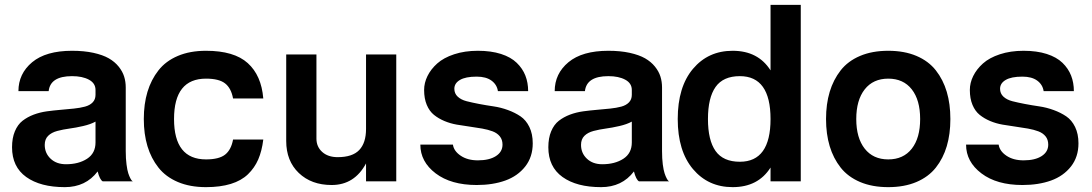

<svg xmlns="http://www.w3.org/2000/svg" viewBox="-20 -750 4515 794"><path d="M375 -377.9Q375 -405.8 347.9 -420.4Q320.8 -435.1 277.8 -435.1Q188 -435.1 181.2 -373H56.2Q56.2 -445.3 113 -492.7Q169.9 -540 277.8 -540Q327.6 -540 366.5 -531.5Q405.3 -522.9 429.9 -508.8Q454.6 -494.6 470.7 -474.6Q486.8 -454.6 493.4 -433.3Q500 -412.1 500 -388.2V-125Q500 -94.2 503.2 -70.1Q506.3 -45.9 510.5 -33.4Q514.6 -21 519 -12.7Q523.4 -4.4 526.4 -2L529.8 0H404.8Q392.6 -6.8 383.8 -41Q334.5 23.9 248 23.9Q147 23.9 88.4 -18.1Q29.8 -60.1 29.8 -141.1Q29.8 -179.2 41.5 -207Q53.2 -234.9 73.2 -250.5Q93.3 -266.1 119.1 -275.9Q145 -285.6 173.8 -289.6Q202.6 -293.5 231.2 -295.9Q259.8 -298.3 285.6 -301Q311.5 -303.7 331.5 -309.1Q351.6 -314.5 363.3 -326.7Q375 -338.9 375 -357.9ZM375 -161.1V-247.1Q354.5 -235.8 323.7 -228.8Q293 -221.7 267.1 -218.3Q241.2 -214.8 217 -208.5Q192.9 -202.1 179 -188.2Q165 -174.3 165 -150.9Q165 -116.7 189.2 -93.8Q213.4 -70.8 252.9 -70.8Q305.2 -70.8 340.1 -93.5Q375 -116.2 375 -161.1Z M832 -424.8Q699.7 -424.8 699.7 -257.8Q699.7 -90.8 832 -90.8Q885.7 -90.8 910.9 -110.6Q936 -130.4 943.8 -172.9H1068.8Q1063 -125.5 1047.9 -90.6Q1032.7 -55.7 1005.4 -29.3Q978 -2.9 934.6 10.5Q891.1 23.9 832 23.9Q765.6 23.9 715.6 2.7Q665.5 -18.6 635.3 -56.9Q605 -95.2 589.8 -145.5Q574.7 -195.8 574.7 -257.8Q574.7 -319.8 589.8 -370.1Q605 -420.4 635.3 -459Q665.5 -497.6 715.6 -518.8Q765.6 -540 832 -540Q948.2 -540 1004.6 -489Q1061 -438 1068.8 -342.8H943.8Q936 -385.3 910.9 -405Q885.7 -424.8 832 -424.8Z M1618.7 -524.9V0H1493.7V-74.2Q1445.8 15.1 1351.6 15.1Q1267.6 15.1 1215.6 -34.7Q1163.6 -84.5 1163.6 -167V-524.9H1288.6V-176.8Q1288.6 -143.1 1312.5 -121.6Q1336.4 -100.1 1376.5 -100.1Q1437.5 -100.1 1465.6 -129.6Q1493.7 -159.2 1493.7 -216.8V-524.9Z M1956.1 -540Q2010.7 -540 2051.8 -526.9Q2092.8 -513.7 2116.9 -490.2Q2141.1 -466.8 2152.6 -437.5Q2164.1 -408.2 2164.1 -373H2039.1Q2035.2 -399.9 2012.7 -416.5Q1990.2 -433.1 1951.2 -433.1Q1905.3 -433.1 1882.1 -419.4Q1858.9 -405.8 1858.9 -382.8Q1858.9 -363.3 1872.8 -350.3Q1886.7 -337.4 1909.4 -331.5Q1932.1 -325.7 1961.4 -320.1Q1990.7 -314.5 2021 -310.1Q2051.3 -305.7 2080.6 -294.9Q2109.9 -284.2 2132.6 -268.8Q2155.3 -253.4 2169.2 -224.9Q2183.1 -196.3 2183.1 -157.2Q2183.1 -101.1 2152.1 -61.5Q2121.1 -22 2069.6 -3.4Q2018.1 15.1 1951.2 15.1Q1845.2 15.1 1781.7 -33Q1718.3 -81.1 1718.3 -151.9H1853Q1856.9 -125 1885.3 -106Q1913.6 -86.9 1956.1 -86.9Q2003.4 -86.9 2030.8 -104.5Q2058.1 -122.1 2058.1 -151.9Q2058.1 -172.4 2047.1 -186Q2036.1 -199.7 2017.3 -206.8Q1998.5 -213.9 1974.1 -218.3Q1949.7 -222.7 1922.9 -226.3Q1896 -230 1869.1 -234.6Q1842.3 -239.3 1817.9 -249.5Q1793.5 -259.8 1774.7 -274.9Q1755.9 -290 1744.9 -316.2Q1733.9 -342.3 1733.9 -377.9Q1733.9 -407.2 1747.8 -435.5Q1761.7 -463.9 1788.1 -487.5Q1814.5 -511.2 1858.2 -525.6Q1901.9 -540 1956.1 -540Z M2592.8 -377.9Q2592.8 -405.8 2565.7 -420.4Q2538.6 -435.1 2495.6 -435.1Q2405.8 -435.1 2398.9 -373H2273.9Q2273.9 -445.3 2330.8 -492.7Q2387.7 -540 2495.6 -540Q2545.4 -540 2584.2 -531.5Q2623 -522.9 2647.7 -508.8Q2672.4 -494.6 2688.5 -474.6Q2704.6 -454.6 2711.2 -433.3Q2717.8 -412.1 2717.8 -388.2V-125Q2717.8 -94.2 2720.9 -70.1Q2724.1 -45.9 2728.3 -33.4Q2732.4 -21 2736.8 -12.7Q2741.2 -4.4 2744.1 -2L2747.6 0H2622.6Q2610.4 -6.8 2601.6 -41Q2552.2 23.9 2465.8 23.9Q2364.7 23.9 2306.2 -18.1Q2247.6 -60.1 2247.6 -141.1Q2247.6 -179.2 2259.3 -207Q2271 -234.9 2291 -250.5Q2311 -266.1 2336.9 -275.9Q2362.8 -285.6 2391.6 -289.6Q2420.4 -293.5 2449 -295.9Q2477.5 -298.3 2503.4 -301Q2529.3 -303.7 2549.3 -309.1Q2569.3 -314.5 2581.1 -326.7Q2592.8 -338.9 2592.8 -357.9ZM2592.8 -161.1V-247.1Q2572.3 -235.8 2541.5 -228.8Q2510.7 -221.7 2484.9 -218.3Q2459 -214.8 2434.8 -208.5Q2410.6 -202.1 2396.7 -188.2Q2382.8 -174.3 2382.8 -150.9Q2382.8 -116.7 2407 -93.8Q2431.2 -70.8 2470.7 -70.8Q2522.9 -70.8 2557.9 -93.5Q2592.8 -116.2 2592.8 -161.1Z M3166.5 -257.8Q3166.5 -435.1 3039.6 -435.1Q2970.7 -435.1 2939.2 -390.4Q2907.7 -345.7 2907.7 -257.8Q2907.7 -169.9 2939.2 -125.5Q2970.7 -81.1 3039.6 -81.1Q3166.5 -81.1 3166.5 -257.8ZM3291.5 0H3166.5V-57.1Q3115.2 23.9 3009.8 23.9Q2908.7 23.9 2845.7 -50.8Q2782.7 -125.5 2782.7 -257.8Q2782.7 -390.6 2845.7 -465.3Q2908.7 -540 3009.8 -540Q3115.2 -540 3166.5 -459V-730H3291.5Z M3555.9 -380.4Q3521 -335.9 3521 -257.8Q3521 -179.7 3555.9 -135.3Q3590.8 -90.8 3653.3 -90.8Q3715.8 -90.8 3750.5 -135Q3785.2 -179.2 3785.2 -257.8Q3785.2 -336.4 3750.5 -380.6Q3715.8 -424.8 3653.3 -424.8Q3590.8 -424.8 3555.9 -380.4ZM3411.1 -145.5Q3396 -195.8 3396 -257.8Q3396 -319.8 3411.1 -370.1Q3426.3 -420.4 3456.5 -459Q3486.8 -497.6 3536.9 -518.8Q3586.9 -540 3653.3 -540Q3719.7 -540 3769.8 -518.8Q3819.8 -497.6 3850.1 -459Q3880.4 -420.4 3895.3 -370.1Q3910.2 -319.8 3910.2 -257.8Q3910.2 -195.8 3895.3 -145.5Q3880.4 -95.2 3850.1 -56.9Q3819.8 -18.6 3769.8 2.7Q3719.7 23.9 3653.3 23.9Q3586.9 23.9 3536.9 2.7Q3486.8 -18.6 3456.5 -56.9Q3426.3 -95.2 3411.1 -145.5Z M4212.9 -540Q4267.6 -540 4308.6 -526.9Q4349.6 -513.7 4373.8 -490.2Q4397.9 -466.8 4409.4 -437.5Q4420.9 -408.2 4420.9 -373H4295.9Q4292 -399.9 4269.5 -416.5Q4247.1 -433.1 4208 -433.1Q4162.1 -433.1 4138.9 -419.4Q4115.7 -405.8 4115.7 -382.8Q4115.7 -363.3 4129.6 -350.3Q4143.6 -337.4 4166.3 -331.5Q4189 -325.7 4218.3 -320.1Q4247.6 -314.5 4277.8 -310.1Q4308.1 -305.7 4337.4 -294.9Q4366.7 -284.2 4389.4 -268.8Q4412.1 -253.4 4426 -224.9Q4439.9 -196.3 4439.9 -157.2Q4439.9 -101.1 4408.9 -61.5Q4377.9 -22 4326.4 -3.4Q4274.9 15.1 4208 15.1Q4102.1 15.1 4038.6 -33Q3975.1 -81.1 3975.1 -151.9H4109.9Q4113.8 -125 4142.1 -106Q4170.4 -86.9 4212.9 -86.9Q4260.3 -86.9 4287.6 -104.5Q4314.9 -122.1 4314.9 -151.9Q4314.9 -172.4 4304 -186Q4293 -199.7 4274.2 -206.8Q4255.4 -213.9 4231 -218.3Q4206.5 -222.7 4179.7 -226.3Q4152.8 -230 4126 -234.6Q4099.1 -239.3 4074.7 -249.5Q4050.3 -259.8 4031.5 -274.9Q4012.7 -290 4001.7 -316.2Q3990.7 -342.3 3990.7 -377.9Q3990.7 -407.2 4004.6 -435.5Q4018.6 -463.9 4044.9 -487.5Q4071.3 -511.2 4115 -525.6Q4158.7 -540 4212.9 -540Z"/></svg>

Font: Miedinger*
Style: Bold
Weight: 700
Version: Version 001.000